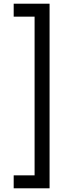

<svg xmlns="http://www.w3.org/2000/svg" viewBox="-20 -852 396 1038"><path d="M54 96H167V-762H54V-832H248V166H54Z"/></svg>

Font: Noto Sans Devanagari
Style: Regular
Weight: 400
Designer: Jelle Bosma - Monotype Design Team
Foundry: Monotype Imaging Inc.
Version: Version 1.901